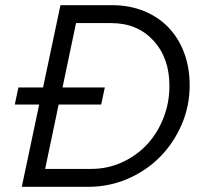

<svg xmlns="http://www.w3.org/2000/svg" viewBox="-20 -720 787 740"><path d="M64 0 131 -317H37L51 -383H146L213 -700H412Q479 -700 534.5 -677.5Q590 -655 629 -614.5Q668 -574 689.5 -517Q711 -460 711 -391Q711 -311 680 -239.5Q649 -168 596.5 -115Q544 -62 472.5 -31Q401 0 321 0ZM409 -631H273L221 -383H384L370 -317H206L154 -69H332Q394 -69 449.5 -94Q505 -119 545.5 -162Q586 -205 609.5 -264Q633 -323 633 -389Q633 -497 571 -564Q509 -631 409 -631Z"/></svg>

Font: Red Hat Text
Style: Italic
Weight: 400
Italic angle: -12°
Designer: Pentagram / MCKL
Foundry: Pentagram / MCKL
Version: Version 1.005; Red Hat Text Italic